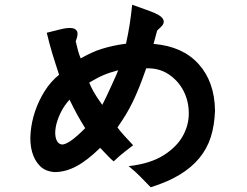

<svg xmlns="http://www.w3.org/2000/svg" viewBox="-20 -734 1040 809"><path d="M642 -605 627 -549Q749 -539 816.5 -464.5Q884 -390 886 -269Q884 -207 868.5 -157.5Q853 -108 820 -68Q787 -28 736.5 2.5Q686 33 615 55Q602 42 591 30.5Q580 19 569.5 8.5Q559 -2 547.5 -12.5Q536 -23 522 -34Q612 -44 668 -79Q724 -114 750 -160.5Q776 -207 775.5 -258Q775 -309 753 -351.5Q731 -394 690.5 -421Q650 -448 596 -446Q580 -400 566.5 -366.5Q553 -333 539.5 -305Q526 -277 510.5 -251.5Q495 -226 475 -197Q485 -183 503 -163Q521 -143 541 -122Q527 -111 506 -95Q485 -79 459 -54Q449 -62 435.5 -76Q422 -90 402 -111Q348 -58 302 -33.5Q256 -9 211 -9Q172 -11 148.5 -34.5Q125 -58 115 -94.5Q105 -131 109 -176Q113 -221 128 -265.5Q143 -310 168.5 -350.5Q194 -391 229 -419Q221 -444 214 -465Q207 -486 201 -506.5Q195 -527 189 -548.5Q183 -570 177 -596Q206 -603 233 -610Q260 -617 279 -616Q298 -615 304.5 -602.5Q311 -590 299 -560Q305 -534 309 -519.5Q313 -505 320 -488Q343 -501 364.5 -511Q386 -521 408.5 -528Q431 -535 456 -540.5Q481 -546 511 -550Q516 -573 519.5 -591.5Q523 -610 526 -628.5Q529 -647 531.5 -667.5Q534 -688 537 -714Q567 -703 591.5 -694.5Q616 -686 633 -678.5Q650 -671 659.5 -662.5Q669 -654 670 -643Q670 -632 660 -622.5Q650 -613 642 -605ZM411 -292Q418 -305 429 -328.5Q440 -352 450.5 -375Q461 -398 469 -416Q477 -434 478 -438Q459 -433 444 -428Q429 -423 415 -417Q401 -411 387 -403.5Q373 -396 356 -386Q360 -376 364.5 -366.5Q369 -357 375 -346.5Q381 -336 389.5 -323Q398 -310 411 -292ZM339 -194Q319 -226 304.5 -252.5Q290 -279 273 -314Q249 -288 234 -256Q219 -224 214.5 -196Q210 -168 216.5 -148Q223 -128 241 -125Q255 -125 278 -140.5Q301 -156 339 -194Z"/></svg>

Font: D2Coding ligature
Style: Bold
Weight: 700
Monospace: yes
Designer: Yong-Rak Park; Jeong-Hwan Yoon; Sang-Min Lee;
Foundry: NHN Corporation
Version: Version 1.3.2; Build 20180524